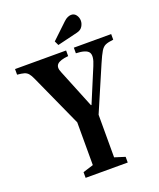

<svg xmlns="http://www.w3.org/2000/svg" viewBox="-184 -1055 956 1157"><g transform="rotate(-20 294.0 -476.5)"><path d="M161 0V-36.5L228 -57.5V-331.5L77 -665Q66 -690 55.5 -702Q45 -714 29.2 -718.5Q13.5 -723 -14.5 -725.5V-761.5H313V-725.5Q259 -720.5 241.8 -702.5Q224.5 -684.5 240 -649.5L341 -400.5H344.5L435 -617Q460 -675.5 444 -699.5Q428 -723.5 362.5 -725.5V-761.5H602V-725.5Q569 -722 551.5 -714.5Q534 -707 520.8 -685Q507.5 -663 487 -615.5L364.5 -330.5V-57.5L431 -36.5V0ZM280.5 -808.5 267.5 -836 366 -929.5Q379.5 -942.5 392 -947.8Q404.5 -953 414 -953Q434.5 -953 446.2 -936.8Q458 -920.5 458 -900Q458 -881.5 447 -863.8Q436 -846 411 -840Z"/></g></svg>

Font: Libre Caslon Condensed
Style: Bold
Weight: 700
Designer: Pablo Impallari, Rodrigo Fuenzalida, Katja Schimmel, Ertekin Erdin
Foundry: Pablo Impallari, Rodrigo Fuenzalida
Version: Version 2.000; ttfautohint (v1.8.4.7-5d5b);gftools[0.9.33]